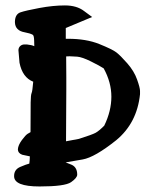

<svg xmlns="http://www.w3.org/2000/svg" viewBox="-20 -674 555 697"><path d="M358.4 -217.8Q384.3 -271 384.3 -323Q384.3 -375 356.4 -425.8Q342.3 -435.1 310.3 -450.9Q278.3 -466.8 260.3 -468.3Q242.2 -469.7 232.9 -469.7Q223.6 -469.7 220.2 -469.2V-465.3Q220.2 -447.3 220.7 -393.6V-348.6Q220.7 -275.9 219.7 -161.1Q237.8 -164.1 266.6 -169.9Q314.5 -185.1 326.7 -191.7Q338.9 -198.2 358.4 -217.8ZM70.3 -556.6Q35.2 -562.5 34.2 -592.8V-596.2Q35.2 -622.6 54.2 -629.2Q73.2 -635.7 123 -645Q172.9 -654.3 215.6 -654.3Q258.3 -654.3 284.7 -634.3L314.5 -612.3L218.8 -572.3Q218.8 -562.5 218.8 -552.7Q218.8 -543 218.8 -533.2H227.1Q293 -533.2 340.3 -514.2Q387.7 -495.1 402.3 -483.9Q417 -472.7 441.9 -444.3Q466.8 -416 477.5 -385.7Q488.3 -355.5 488.3 -343.8V-332Q477.5 -227.5 401.9 -165Q324.2 -103 280.3 -95.2Q236.3 -87.4 218.3 -84.5Q222.2 -82.5 235.8 -77.6Q260.3 -69.3 260.3 -40Q260.3 -28.3 238 -12.7Q215.8 2.9 123.5 2.9Q31.2 2.9 31.2 -34.2V-35.2Q31.2 -58.6 53.5 -68.1Q75.7 -77.6 86.4 -80.1Q87.9 -88.9 88.4 -106.4L60.5 -112.3Q44.9 -118.2 44.9 -131.8V-132.3Q45.9 -147 59.3 -165.3Q72.8 -183.6 80.3 -188.2Q87.9 -192.9 90.8 -194.3L91.3 -302.2Q91.8 -330.1 94.7 -336.2Q97.7 -342.3 100.6 -377.4Q61.5 -392.6 50.8 -446.3L46.9 -492.2Q47.4 -501.5 53.7 -507.1Q60.1 -512.7 69.3 -512.7H77.1Q95.7 -510.7 104.5 -506.3L104 -526.4Q103.5 -545.4 98.6 -547.9Q88.9 -553.2 70.3 -556.6Z"/></svg>

Font: Drukaatie burti
Style: Demi
Weight: 600
Version: Version 0.14